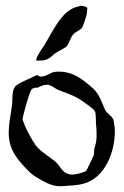

<svg xmlns="http://www.w3.org/2000/svg" viewBox="-20 -646 426 662"><path d="M186 -4H192C217 -6 244 -6 269 -13C342 -33 376 -121 376 -194C376 -206 374 -218 372 -229C370 -245 349 -253 342 -268C331 -292 323 -320 303 -339C264 -374 232 -399 183 -399C179 -399 174 -399 169 -398C151 -396 143 -382 120 -382C115 -382 115 -385 107 -387C93 -379 39 -359 31 -346C20 -330 24 -299 21 -280C16 -246 10 -217 10 -189C10 -155 19 -123 50 -87C68 -67 83 -48 107 -34C131 -20 157 -4 186 -4ZM230 -44C197 -44 190 -70 174 -86C156 -102 115 -127 103 -145C84 -174 69 -201 58 -233V-234C58 -247 82 -329 88 -337C91 -342 103 -344 108 -344V-343C124 -351 134 -354 142 -354C158 -354 165 -341 191 -332C234 -316 247 -311 283 -284C291 -277 308 -268 309 -257C311 -245 310 -231 311 -219C313 -202 313 -190 313 -179C313 -166 312 -155 306 -136C303 -127 306 -116 302 -108C300 -105 279 -56 275 -55C265 -52 254 -47 244 -46C239 -45 235 -44 230 -44ZM107 -437C108 -437 122 -437 130 -438C142 -439 156 -449 163 -456C167 -462 192 -475 206 -483C217 -489 223 -519 234 -529C240 -536 262 -545 264 -552C267 -561 280 -591 280 -606C280 -609 282 -619 280 -620C275 -624 265 -626 258 -626C256 -626 254 -625 252 -624C192 -614 161 -534 132 -489C129 -484 105 -451 105 -440C105 -438 106 -437 107 -437Z"/></svg>

Font: Ancial
Style: Regular
Weight: 400
Designer: Daytona Mess (Anne-Dauphine Borione)
Foundry: Daytona Mess (Anne-Dauphine Borione)
Version: Version 1.000;Glyphs 3.2 (3192)